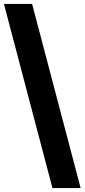

<svg xmlns="http://www.w3.org/2000/svg" viewBox="-30 -722 432 981"><path d="M238 239H382L134 -702H-10Z"/></svg>

Font: Tilda Sans Black
Style: Regular
Weight: 900
Designer: ParaType Ltd
Foundry: ParaType Ltd
Version: Version 1.009